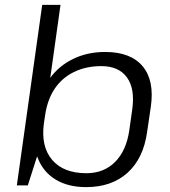

<svg xmlns="http://www.w3.org/2000/svg" viewBox="-20 -760 698 787"><path d="M333 7Q259 7 208 -24Q157 -55 135 -112Q133 -116 132 -119L94 0H49L153 -740H228L186 -441Q222 -490 277 -517Q336 -547 411 -547Q516 -547 565 -488Q614 -429 598 -321L583 -219Q568 -111 503 -52Q438 7 333 7ZM334 -50Q406 -50 452 -96.5Q498 -143 510 -226L522 -311Q534 -396 500.5 -442.5Q467 -489 395 -489Q333 -489 283.5 -465Q234 -441 204 -396Q174 -351 165 -288L160 -255Q147 -160 193.5 -105Q240 -50 334 -50Z"/></svg>

Font: Pathway Extreme 8pt Thin 12pt Light
Style: Italic
Weight: 300
Italic angle: -8°
Version: Version 1.001;gftools[0.9.26]